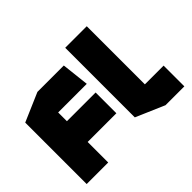

<svg xmlns="http://www.w3.org/2000/svg" viewBox="-152 -1065 1348 1348"><g transform="rotate(-45 521.5 -391.5)"><path d="M252 -204 39 -410H537V-204ZM38 0V-410H39L252 -204V0ZM38 -410V-610L251 -702H252V-410ZM252 -497V-702H513L536 -498V-497ZM821 0 608 -92V-783H822V0ZM822 0V-206H1008V0Z"/></g></svg>

Font: Foldit ExtraBold
Style: Regular
Weight: 800
Version: Version 1.003